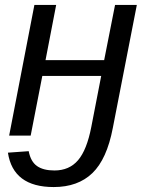

<svg xmlns="http://www.w3.org/2000/svg" viewBox="-20 -548 590 776"><path d="M96 63Q104 105 129.5 123Q155 141 200 141Q260 141 295.5 99.5Q331 58 349 -35L389 -241H151L104 0H17L119 -528H207L164 -305H401L445 -528H533L436 -31Q412 95 353.5 151.5Q295 208 197 208Q33 208 12 69Z"/></svg>

Font: Libra Sans Modern
Style: Italic
Weight: 400
Italic angle: -12°
Foundry: Stefan Peev, Context Ltd
Version: Version 1.000